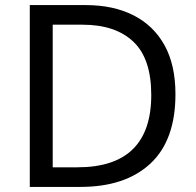

<svg xmlns="http://www.w3.org/2000/svg" viewBox="-20 -734 770 754"><path d="M669 -364Q669 -183 570.5 -91.5Q472 0 296 0H97V-714H317Q425 -714 504 -674Q583 -634 626 -556.5Q669 -479 669 -364ZM574 -361Q574 -504 503.5 -570.5Q433 -637 304 -637H187V-77H284Q574 -77 574 -361Z"/></svg>

Font: Noto Sans Bengali UI
Style: Regular
Weight: 400
Designer: Jelle Bosma - Monotype Design Team
Foundry: Monotype Imaging Inc.
Version: Version 2.003; ttfautohint (v1.8.4.7-5d5b)